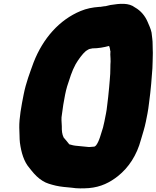

<svg xmlns="http://www.w3.org/2000/svg" viewBox="-20 -794 841 1032"><path d="M572.8 -520C573.5 -520 573.7 -519.7 573.6 -519C572.5 -507 572.7 -494.3 574 -481L574.4 -463C572.5 -441.5 573.9 -420.2 572.5 -398C569.9 -370.4 569.9 -353.3 566.5 -323L561.5 -273L555.5 -223C554.2 -209.7 552.3 -197 549.9 -185L541 -140C538.7 -128.7 536.2 -118 533.6 -108C522.3 -74.5 514.1 -34.6 495.2 -11H494.2C492.1 -7.9 490.4 -7.4 487.2 -6C481 -6 471.3 -4 463.8 -4H454.8C430.6 -6 408.4 -8.8 384.2 -11L372.6 -13C366.9 -14.3 360.5 -16 353.6 -18H352.6L338.2 -36C333.1 -42.3 327.3 -48.4 322 -55C313.4 -73.5 311.8 -90.1 312.2 -116C311.7 -139.3 307.9 -154.9 313.1 -181C316.5 -211.2 323.1 -251 329.9 -285C333.1 -301 336.8 -316 340.9 -330C355 -372.8 366 -411.6 386.6 -449C401 -473.5 422.4 -503.8 441.8 -520C448.2 -523.8 459 -532 467.2 -532C470 -532.7 471.7 -533 472.4 -533C474.5 -533.7 475.9 -534 476.6 -534C508 -534 538.1 -539.4 566.2 -547C569.7 -540.7 572.8 -524.1 572.8 -520ZM573.1 -767 547.9 -761C543.8 -760.3 540.4 -760 537.7 -760C532.3 -759.3 526.1 -758.3 519.1 -757H513.1C475.8 -754.2 445.5 -748.1 413.7 -735C299.1 -687.7 210.5 -587.4 160.4 -458C140.5 -402.5 120.1 -351.4 107.1 -286C94.6 -223.5 82.8 -159.1 83.6 -108C85.4 -84.7 84.3 -47.9 87 -27.5C94.2 26.2 108.5 74.8 138.2 109L148.6 122C167 144.9 185 163.5 210.3 179C228.9 191 253.9 197.6 280.3 204C306.5 210.1 336.3 212.2 366.1 215C393.2 219.7 427.2 219.1 457.7 217C522.4 211.5 571.2 186.6 614.7 152C670.6 107.2 715.1 41.7 737.8 -44C747.1 -75.6 757.2 -106.4 764 -140L772.9 -185C779.1 -215.7 783.7 -266.8 787.7 -294L792.7 -344C795.8 -377.4 796.6 -397.5 799.2 -427C800.8 -450.8 800.2 -474.3 801.2 -497C802.3 -515.6 799.8 -534.7 800.4 -553C801.1 -575.4 796.2 -600.2 794.6 -619C790.1 -640.2 780.9 -658.7 773.2 -677C759.9 -708.2 737 -736.5 705.5 -754C672.3 -779.6 626.1 -775.5 573.1 -767Z"/></svg>

Font: Smoothie
Style: BlkIt
Weight: 900
Foundry: Cannot Into Space Fonts
Version: Version 0.8